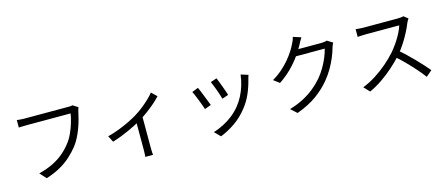

<svg xmlns="http://www.w3.org/2000/svg" viewBox="-55 -1457 5059 2185"><g transform="rotate(-15 2475.0 -364.5)"><path d="M861 -665Q856 -654 852.5 -642Q849 -630 846 -615Q838 -575 825 -527.5Q812 -480 793.5 -429.5Q775 -379 750.5 -331.5Q726 -284 697 -246Q651 -188 595 -137.5Q539 -87 467 -47Q395 -7 303 22L235 -53Q333 -78 404.5 -113.5Q476 -149 530 -195Q584 -241 625 -294Q661 -339 687.5 -397Q714 -455 731.5 -513.5Q749 -572 756 -620Q742 -620 703 -620Q664 -620 611 -620Q558 -620 500.5 -620Q443 -620 390 -620Q337 -620 298 -620Q259 -620 245 -620Q215 -620 190 -619Q165 -618 145 -617V-705Q159 -704 176 -702Q193 -700 211 -699.5Q229 -699 245 -699Q257 -699 288 -699Q319 -699 361.5 -699Q404 -699 452.5 -699Q501 -699 548.5 -699Q596 -699 637.5 -699Q679 -699 708 -699Q737 -699 747 -699Q758 -699 772 -699.5Q786 -700 800 -704Z M1102 -258Q1168 -274 1235.5 -300Q1303 -326 1362.5 -355Q1422 -384 1462 -409Q1510 -438 1554.5 -473.5Q1599 -509 1637 -545Q1675 -581 1700 -613L1762 -553Q1734 -522 1691.5 -484.5Q1649 -447 1599 -410Q1549 -373 1496 -341Q1465 -322 1424 -301Q1383 -280 1337 -259Q1291 -238 1240.5 -218.5Q1190 -199 1140 -184ZM1453 -364 1536 -384V-10Q1536 5 1536.5 22.5Q1537 40 1538 55Q1539 70 1541 78H1449Q1450 70 1451 55Q1452 40 1452.5 22.5Q1453 5 1453 -10Z M2463 -576Q2470 -561 2481 -531.5Q2492 -502 2504.5 -469Q2517 -436 2527 -406.5Q2537 -377 2542 -360L2468 -334Q2464 -351 2454.5 -380Q2445 -409 2433 -442.5Q2421 -476 2409 -505Q2397 -534 2390 -551ZM2825 -520Q2820 -505 2816.5 -492.5Q2813 -480 2810 -470Q2790 -388 2756 -309.5Q2722 -231 2668 -163Q2599 -75 2512.5 -16Q2426 43 2342 75L2276 8Q2334 -10 2393.5 -40Q2453 -70 2506.5 -112Q2560 -154 2601 -205Q2637 -249 2665.5 -304Q2694 -359 2713 -421Q2732 -483 2739 -547ZM2231 -526Q2239 -509 2251 -480Q2263 -451 2276.5 -416.5Q2290 -382 2302.5 -350.5Q2315 -319 2322 -300L2246 -272Q2240 -291 2228.5 -323.5Q2217 -356 2203 -391Q2189 -426 2176.5 -455Q2164 -484 2157 -497Z M3852 -625Q3845 -615 3839 -599.5Q3833 -584 3829 -572Q3816 -522 3791 -462.5Q3766 -403 3731 -342.5Q3696 -282 3651 -228Q3583 -145 3488.5 -76.5Q3394 -8 3253 44L3181 -21Q3273 -48 3346 -86.5Q3419 -125 3477 -172Q3535 -219 3580 -272Q3619 -318 3651.5 -373Q3684 -428 3707 -483.5Q3730 -539 3740 -584H3369L3401 -656Q3413 -656 3446 -656Q3479 -656 3521.5 -656Q3564 -656 3606 -656Q3648 -656 3679.5 -656Q3711 -656 3720 -656Q3740 -656 3757 -658.5Q3774 -661 3785 -666ZM3517 -777Q3504 -757 3492 -734.5Q3480 -712 3473 -698Q3443 -643 3398 -579.5Q3353 -516 3291 -454Q3229 -392 3148 -338L3079 -390Q3144 -428 3195 -473Q3246 -518 3284.5 -564Q3323 -610 3350 -652Q3377 -694 3393 -728Q3401 -741 3410.5 -764.5Q3420 -788 3424 -807Z M4750 -669Q4745 -663 4737.5 -649.5Q4730 -636 4725 -625Q4706 -576 4675 -516.5Q4644 -457 4606 -399Q4568 -341 4526 -294Q4471 -232 4405 -173.5Q4339 -115 4266 -64.5Q4193 -14 4114 22L4050 -45Q4131 -77 4205.5 -124.5Q4280 -172 4345.5 -228.5Q4411 -285 4462 -342Q4496 -381 4529.5 -429.5Q4563 -478 4589.5 -528.5Q4616 -579 4628 -620Q4620 -620 4590 -620Q4560 -620 4519 -620Q4478 -620 4433 -620Q4388 -620 4347 -620Q4306 -620 4276.5 -620Q4247 -620 4238 -620Q4221 -620 4199.5 -619Q4178 -618 4160.5 -617Q4143 -616 4137 -615V-706Q4144 -705 4162.5 -703.5Q4181 -702 4202 -701Q4223 -700 4238 -700Q4249 -700 4278 -700Q4307 -700 4347.5 -700Q4388 -700 4432 -700Q4476 -700 4516.5 -700Q4557 -700 4586 -700Q4615 -700 4624 -700Q4649 -700 4668.5 -702Q4688 -704 4699 -708ZM4539 -347Q4580 -313 4623.5 -272Q4667 -231 4709 -187.5Q4751 -144 4787 -104.5Q4823 -65 4849 -33L4779 27Q4744 -21 4695 -76.5Q4646 -132 4591.5 -187.5Q4537 -243 4482 -290Z"/></g></svg>

Font: Noto Sans SC Thin
Style: Regular
Weight: 400
Version: Version 2.004-H2;hotconv 1.0.118;makeotfexe 2.5.65603